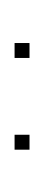

<svg xmlns="http://www.w3.org/2000/svg" viewBox="84 -820 61 270"><g transform="rotate(-90 115.0 -684.5)"><path d="M61 -695V-674H40V-695ZM190 -695V-674H169V-695Z"/></g></svg>

Font: Hepta Slab Hairline
Style: Regular
Weight: 400
Designer: Michael LaGattuta
Foundry: Michael LaGattuta
Version: Version 1.100; ttfautohint (v1.8) -l 8 -r 50 -G 200 -x 14 -D